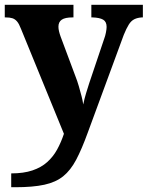

<svg xmlns="http://www.w3.org/2000/svg" viewBox="-20 -556 619 805"><path d="M27 171Q79 171 116 158.5Q153 146 178 123.5Q203 101 219.5 71Q236 41 248 5L68 -435Q60 -456 51.5 -466Q43 -476 32 -479.5Q21 -483 4 -483H0V-536H288V-483H284Q253 -483 239 -473.5Q225 -464 225 -444Q225 -435 227.5 -424.5Q230 -414 234 -403L296 -237Q304 -217 310.5 -194.5Q317 -172 322 -152.5Q327 -133 329 -118Q334 -143 341 -165.5Q348 -188 354 -207L417 -394Q421 -404 424 -419Q427 -434 427 -443Q427 -465 412.5 -473.5Q398 -482 368 -483H363V-536H579V-483H575Q557 -482 543.5 -475.5Q530 -469 520 -453Q510 -437 499 -410L348 0Q323 69 299.5 113.5Q276 158 245 183Q214 208 166 218.5Q118 229 44 229H27Z"/></svg>

Font: Noto Serif Myanmar
Style: Regular
Weight: 400
Designer: Ben Mitchell and the Monotype Design Team
Foundry: Monotype Imaging Inc.
Version: Version 2.106